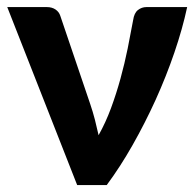

<svg xmlns="http://www.w3.org/2000/svg" viewBox="-20 -536 566 556"><path d="M522 -515.5Q508.5 -452.5 485 -383.8Q461.5 -315 430.8 -247.2Q400 -179.5 364 -116Q328 -52.5 289 0H203.5L1 -515.5H115.5Q130.5 -515.5 140.8 -508.5Q151 -501.5 154.5 -490.5L241 -235.5Q249 -212 254.8 -189.5Q260.5 -167 265.5 -144.5Q286 -181 301.5 -223Q317 -265 329 -308.8Q341 -352.5 349.8 -395.8Q358.5 -439 365.5 -477.5Q368.5 -498.5 379.5 -507Q390.5 -515.5 404 -515.5Z"/></svg>

Font: Lato Heavy
Style: Regular
Weight: 800
Designer: Lukasz Dziedzic
Foundry: tyPoland Lukasz Dziedzic
Version: Version 2.007; 2014-02-27